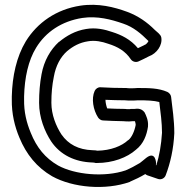

<svg xmlns="http://www.w3.org/2000/svg" viewBox="-20 -745 762 781"><path d="M28 -341C27 -282 40 -230 59 -185C87 -117 130 -64 192 -28C277 19 409 30 508 -5L509 -6C530 -15 551 -25 571 -37C572 -36 576 -33 579 -32L623 -17C635 -13 649 -19 654 -32C673 -82 686 -139 689 -203V-204C689 -256 681 -308 676 -351C675 -359 669 -367 661 -371C625 -387 584 -387 541 -387H539C529 -386 520 -386 512 -386C505 -386 498 -386 494 -387H490C456 -387 423 -388 389 -390C379 -391 369 -384 365 -375C351 -344 359 -298 379 -267C383 -261 391 -255 399 -255C426 -254 452 -252 482 -252C490 -251 499 -251 506 -251C509 -251 510 -251 519 -252H529C531 -246 532 -240 532 -237C527 -210 515 -185 502 -175C501 -175 501 -175 500 -174C475 -151 431 -133 376 -132C373 -133 364 -134 356 -134C299 -136 258 -158 230 -198C208 -232 189 -278 189 -327C189 -366 192 -398 199 -433C207 -478 226 -513 253 -537C277 -557 304 -572 338 -577C366 -582 395 -576 420 -567C459 -555 490 -537 512 -504C518 -495 531 -490 543 -495C557 -501 570 -508 586 -516C617 -527 642 -561 636 -593C634 -605 617 -616 610 -623C579 -654 543 -680 497 -697C445 -716 380 -733 307 -722C209 -707 132 -653 85 -577C47 -514 30 -435 28 -353ZM78 -341V-353C80 -429 95 -499 127 -551C166 -615 231 -659 315 -672C376 -681 432 -666 481 -649C523 -635 554 -608 584 -578C580 -570 573 -564 570 -563C569 -563 567 -562 566 -561C557 -557 549 -553 541 -549C511 -585 474 -603 436 -615C407 -625 370 -634 330 -627C286 -620 250 -599 221 -575H220C185 -543 159 -498 149 -443C142 -406 139 -368 139 -327C139 -266 162 -210 188 -170C225 -115 285 -86 356 -84C363 -84 364 -83 369 -82H374C439 -82 497 -104 533 -136C564 -160 577 -196 582 -230V-232C584 -256 574 -276 568 -288C553 -308 532 -302 528 -302H512C509 -301 508 -301 506 -301C498 -301 493 -301 488 -302H484C461 -302 438 -303 416 -304C412 -315 409 -329 409 -339C436 -338 462 -337 488 -337C498 -336 505 -336 512 -336C519 -336 532 -336 542 -337C577 -337 606 -336 628 -330C633 -289 639 -245 639 -205C636 -156 628 -111 616 -73H614L615 -80C615 -80 614 -133 575 -103C565 -95 556 -87 549 -82C531 -71 510 -60 491 -52C406 -23 285 -34 216 -72C164 -102 129 -145 105 -205C88 -246 77 -290 78 -341Z"/></svg>

Font: Hussar Pisanka
Style: Out
Weight: 400
Designer: Robert Jablonski
Foundry: Cannot Into Space Fonts
Version: Version 1.070